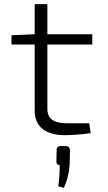

<svg xmlns="http://www.w3.org/2000/svg" viewBox="-20 -651 525 936"><path d="M211 -434H430V-484H211V-631H149V-484L36 -479V-434H149V-113C149 -35 199 8 299 8C325 8 385 4 422 -2L415 -50H308C243 -50 211 -71 211 -120ZM279 61C263 61 256 66 256 82L255 135C254 147 261 154 271 154C271 197 269 221 264 257L291 265C309 227 319 182 320 138L321 82C320 66 314 61 297 61Z"/></svg>

Font: Exo 2 Light Expanded
Style: Regular
Weight: 300
Width: 7
Designer: Natanael Gama
Version: Version 1.001;PS 001.001;hotconv 1.0.70;makeotf.lib2.5.58329